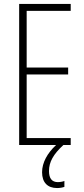

<svg xmlns="http://www.w3.org/2000/svg" viewBox="-20 -734 425 972"><path d="M228 132C228 86 250 47 301 0H338V-35H115V-357H325V-392H115V-679H338V-714H77V0H264C220 41 193 89 193 138C193 190 221 218 269 218C284 218 298 215 306 212V182C300 185 285 188 273 188C243 188 228 169 228 132Z"/></svg>

Font: Noto Sans Ethiopic ExtraCondensed ExtraLight
Style: Regular
Weight: 200
Width: 2
Designer: Monotype Design Team
Foundry: Monotype Imaging Inc.
Version: Version 2.102